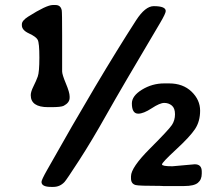

<svg xmlns="http://www.w3.org/2000/svg" viewBox="-20 -713 863 750"><path d="M179.7 -294.4H168Q100.1 -294.4 100.1 -341.3Q100.1 -354.5 110.6 -375.5Q121.1 -396.5 127.4 -413.8Q133.8 -431.2 133.8 -488.3Q133.8 -545.4 127.2 -557.6Q120.6 -569.8 93 -582.5Q65.4 -595.2 65.4 -614.3V-618.2Q65.4 -632.3 89.8 -647.9Q161.6 -693.4 186 -693.4H196.8Q217.3 -693.4 221.2 -672.4Q222.7 -664.1 222.7 -575.2V-434.1Q222.7 -421.9 237.3 -387Q252 -352.1 252 -336.4V-331.1Q252 -312 229 -299.8Q218.8 -294.4 179.7 -294.4ZM580.6 -689Q627.4 -689 627.4 -669.9Q627.4 -660.6 605.5 -623.5Q453.6 -367.7 396.2 -265.6Q338.9 -163.6 289.3 -86.9Q239.7 -10.3 231.9 -2Q213.9 17.1 188.5 17.1H180.2Q142.1 17.1 142.1 -2.4Q142.1 -10.3 163.6 -48.3Q364.7 -405.8 511.7 -633.8Q547.4 -689 580.6 -689ZM699.7 13.7H616.7L607.4 13.2Q522 13.2 509.8 9.8Q491.7 4.9 491.7 -16.1V-24.4Q491.7 -58.6 565.7 -132.6Q639.6 -206.5 651.6 -224.9Q663.6 -243.2 663.6 -266.8Q663.6 -290.5 651.1 -300.8Q638.7 -311 621.6 -311Q604.5 -311 572.5 -290Q540.5 -269 520 -269Q495.1 -269 495.1 -309.1Q495.1 -338.4 534.7 -362.8Q574.7 -387.2 621.1 -387.2H640.6Q694.8 -387.2 728.3 -355Q761.7 -322.8 761.7 -280.8Q761.7 -238.8 741.9 -209Q722.2 -179.2 667.5 -128.7Q612.8 -78.1 612.8 -70.8Q612.8 -63.5 653.3 -63.5L740.7 -71.3Q768.1 -71.3 768.1 -43V-34.7Q768.1 -11.2 752.9 1.2Q737.8 13.7 699.7 13.7Z"/></svg>

Font: Averia Libre
Style: Bold
Weight: 700
Version: Version 1.002